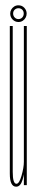

<svg xmlns="http://www.w3.org/2000/svg" viewBox="-20 -698 143 724"><path d="M70 0V-35V-600H81V0ZM28 -600V-179Q28 -94.5 28 -49.8Q28 -5 42 -5Q52.5 -5 61.2 -35.5Q70 -66 70 -88L73 -72Q73 -47 65.2 -20.5Q57.5 6 41 6Q17 6 17 -43.2Q17 -92.5 17 -184V-600ZM49.5 -615Q37 -615 27.8 -624.2Q18.5 -633.5 18.5 -647Q18.5 -655 22.5 -662Q26.5 -669 33.5 -673.5Q40.5 -678 49.5 -678Q63 -678 71.8 -668.5Q80.5 -659 80.5 -647Q80.5 -638.5 76.5 -631.2Q72.5 -624 65.5 -619.5Q58.5 -615 49.5 -615ZM49.5 -626Q58 -626 63.8 -632Q69.5 -638 69.5 -647Q69.5 -656 63.8 -661.5Q58 -667 49.5 -667Q41.5 -667 35.5 -661.5Q29.5 -656 29.5 -647Q29.5 -638 35.5 -632Q41.5 -626 49.5 -626Z"/></svg>

Font: Anybody UltraCondensed Thin
Style: Regular
Weight: 100
Width: 1
Designer: Tyler Finck
Foundry: Etcetera Type Company
Version: Version 1.110